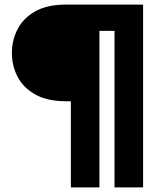

<svg xmlns="http://www.w3.org/2000/svg" viewBox="-20 -720 716 840"><path d="M290 100V-277H270Q187 -277 134.5 -306.5Q82 -336 57 -384Q32 -432 32 -488Q32 -544 57 -592.5Q82 -641 134.5 -670.5Q187 -700 270 -700H606V100H481V-585H415V100Z"/></svg>

Font: DM Sans 12pt Black
Style: Regular
Weight: 900
Version: Version 4.004;gftools[0.9.30]